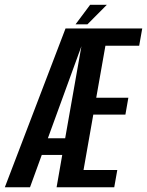

<svg xmlns="http://www.w3.org/2000/svg" viewBox="-56 -796 624 816"><path d="M-35.5 0 222.5 -675H548.5L535.5 -601.5H392L353 -380.5H489.5L477 -309H340.5L299 -73.5H442.5L429.5 0H184.5L208.5 -137.5H121.5L71.5 0ZM147.5 -208.5H221L290 -599.5ZM265 -692.5 327 -775.5H398L315.5 -692.5Z"/></svg>

Font: Anybody Condensed Medium
Style: Italic
Weight: 500
Width: 3
Italic angle: -10°
Designer: Tyler Finck
Foundry: Etcetera Type Company
Version: Version 1.010; ttfautohint (v1.8.3) -l 8 -r 50 -G 200 -x 14 